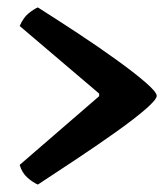

<svg xmlns="http://www.w3.org/2000/svg" viewBox="-20 -536 447 517"><path d="M82 -39Q68 -45 53.5 -58Q39 -71 33 -92L247 -277V-284L33 -466Q43 -489 57.5 -500.5Q72 -512 82 -516Q134 -483 189.5 -446.5Q245 -410 293.5 -375Q342 -340 372 -314Q402 -288 402 -278Q402 -268 372 -242Q342 -216 293.5 -181.5Q245 -147 189.5 -110Q134 -73 82 -39Z"/></svg>

Font: Texturina Medium 12pt ExtraBold
Style: Regular
Weight: 800
Version: Version 1.002